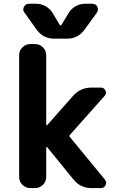

<svg xmlns="http://www.w3.org/2000/svg" viewBox="-20 -1004 634 1004"><path d="M293 -873Q293.9 -871.1 296.9 -871.1Q299.8 -871.1 300.8 -873L337.9 -934.6Q351.6 -958 375 -971.2Q398.4 -984.4 424.8 -984.4H462.9Q480.5 -984.4 489.3 -968.8Q492.2 -960.9 492.2 -955.1Q492.2 -946.3 486.3 -937.5L421.9 -848.6Q387.7 -801.8 330.1 -801.8H263.7Q206.1 -801.8 171.9 -848.6L108.4 -937.5Q101.6 -946.3 101.6 -954.1Q101.6 -960.9 105.5 -968.8Q114.3 -984.4 131.8 -984.4H168.9Q195.3 -984.4 218.8 -971.2Q242.2 -958 255.9 -934.6ZM221.7 -351.6Q221.7 -349.6 223.6 -348.6Q225.6 -347.7 226.6 -349.6L362.3 -502.9Q400.4 -545.9 458 -545.9H507.8Q524.4 -545.9 531.2 -530.3Q534.2 -524.4 534.2 -519.5Q534.2 -510.7 527.3 -502.9L345.7 -298.8Q340.8 -293 345.7 -287.1L528.3 -65.4Q535.2 -56.6 535.2 -47.9Q535.2 -42 532.2 -36.1Q525.4 -20.5 507.8 -20.5H458Q400.4 -20.5 364.3 -65.4L226.6 -234.4Q225.6 -236.3 223.6 -235.4Q221.7 -234.4 221.7 -232.4V-78.1Q221.7 -54.7 204.6 -37.6Q187.5 -20.5 164.1 -20.5H137.7Q114.3 -20.5 97.2 -37.6Q80.1 -54.7 80.1 -78.1V-715.8Q80.1 -739.3 97.2 -756.3Q114.3 -773.4 137.7 -773.4H164.1Q187.5 -773.4 204.6 -756.3Q221.7 -739.3 221.7 -715.8Z"/></svg>

Font: Gen Jyuu Gothic P Bold
Style: Bold
Weight: 700
Designer: [Source Han Sans]
Ryoko NISHIZUKA  (kana & ideographs); Paul D. Hunt (Latin, Greek & Cyrillic); Wenlong ZHANG  (bopomofo
Version: Version 1.002.20150607